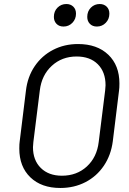

<svg xmlns="http://www.w3.org/2000/svg" viewBox="-20 -927 643 955"><path d="M76 -188Q76 -212 78 -224L109 -476Q117 -545 152.5 -597.5Q188 -650 244 -679Q300 -708 368 -708Q463 -708 518.5 -655Q574 -602 574 -512Q574 -488 572 -476L541 -224Q532 -155 496.5 -102.5Q461 -50 405 -21Q349 8 280 8Q186 8 131 -45Q76 -98 76 -188ZM471 -221 503 -477Q505 -495 505 -503Q505 -569 466.5 -607.5Q428 -646 361 -646Q288 -646 237.5 -599.5Q187 -553 178 -477L146 -221Q144 -203 144 -195Q144 -130 183 -91.5Q222 -53 288 -53Q362 -53 412 -99Q462 -145 471 -221ZM414 -843Q414 -871 432 -889Q450 -907 476 -907Q497 -907 510.5 -894Q524 -881 524 -859Q524 -832 506 -813.5Q488 -795 462 -795Q440 -795 427 -808.5Q414 -822 414 -843ZM248 -843Q248 -871 266 -889Q284 -907 310 -907Q331 -907 344.5 -894Q358 -881 358 -859Q358 -832 340 -813.5Q322 -795 296 -795Q274 -795 261 -808.5Q248 -822 248 -843Z"/></svg>

Font: Barlow
Style: Italic
Weight: 400
Italic angle: -7°
Designer: Jeremy Tribby
Foundry: Tribby Type
Version: Version 1.408